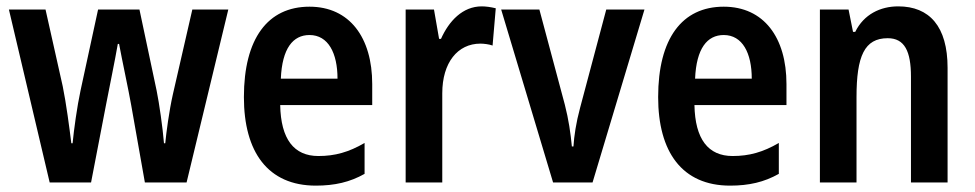

<svg xmlns="http://www.w3.org/2000/svg" viewBox="-20 -573 3061 603"><path d="M392 -243 435 0H566L697 -543H584L523 -277C511 -224 502 -155 499 -123H495C491 -172 480 -249 472 -288L418 -543H288L233 -289C222 -238 212 -165 208 -123H204C198 -172 188 -248 177 -302L123 -543H8L136 0H266L313 -244C320 -281 342 -388 350 -435H354C362 -391 385 -284 392 -243Z M952 -552C821 -552 746 -452 746 -268C746 -96 821 10 972 10C1031 10 1079 -1 1125 -27V-124C1075 -95 1032 -83 980 -83C903 -83 862 -136 860 -243H1149V-309C1149 -455 1078 -552 952 -552ZM952 -463C1011 -463 1040 -406 1040 -326H862C866 -421 900 -463 952 -463Z M1493 -553C1433 -553 1390 -507 1365 -451H1359L1343 -543H1254V0H1369V-280C1369 -376 1417 -436 1489 -436C1499 -436 1516 -434 1527 -430L1537 -547C1521 -551 1505 -553 1493 -553Z M1717 0H1841L2004 -543H1884L1802 -235C1789 -187 1783 -145 1781 -113H1776C1772 -155 1766 -197 1754 -244L1674 -543H1554Z M2253 -552C2122 -552 2047 -452 2047 -268C2047 -96 2122 10 2273 10C2332 10 2380 -1 2426 -27V-124C2376 -95 2333 -83 2281 -83C2204 -83 2163 -136 2161 -243H2450V-309C2450 -455 2379 -552 2253 -552ZM2253 -463C2312 -463 2341 -406 2341 -326H2163C2167 -421 2201 -463 2253 -463Z M2801 -553C2745 -553 2693 -528 2666 -473H2659L2645 -543H2555V0H2670V-268C2670 -397 2695 -453 2768 -453C2821 -453 2841 -412 2841 -332V0H2956V-360C2956 -490 2899 -553 2801 -553Z"/></svg>

Font: Noto Sans Telugu Condensed SemiBold
Style: Regular
Weight: 600
Width: 3
Designer: Jelle Bosma - Monotype Design Team
Foundry: Monotype Imaging Inc.
Version: Version 2.005